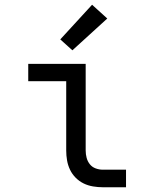

<svg xmlns="http://www.w3.org/2000/svg" viewBox="-20 -789 640 809"><path d="M413 0Q393 0 372 -3.5Q351 -7 332.5 -16Q314 -25 299 -40Q284 -55 275 -74Q266 -93 262.5 -113.5Q259 -134 259 -155V-447H99V-520H341V-155Q341 -139 345 -124Q349 -109 358.5 -97Q368 -85 383 -79.5Q398 -74 413 -74H511V0ZM285 -577 234 -623 368 -769 432 -711Z"/></svg>

Font: Iosevka Meiseki Sans
Style: Regular
Weight: 400
Monospace: yes
Designer: Belleve Invis
Foundry: Belleve Invis
Version: Version 11.2.6; ttfautohint (v1.8.4)